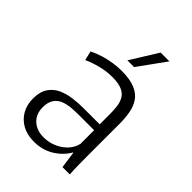

<svg xmlns="http://www.w3.org/2000/svg" viewBox="-217 -821 927 927"><g transform="rotate(45 247.0 -357.5)"><path d="M190 11Q144 11 110.5 -7.5Q77 -26 58.5 -58.5Q40 -91 40 -133Q40 -180 59 -208Q78 -236 108.5 -250Q139 -264 175.5 -268.5Q212 -273 246 -273H356V-343Q356 -370 353 -394Q350 -418 339 -437.5Q328 -457 303.5 -467.5Q279 -478 238 -478Q198 -478 159 -468Q120 -458 87 -443L76 -491Q103 -504 132 -513Q161 -522 191 -526.5Q221 -531 247 -531Q306 -531 341 -516Q376 -501 393 -475Q410 -449 416 -415.5Q422 -382 422 -345V-130Q422 -101 422.5 -65Q423 -29 425 0H375L363 -86H361Q337 -44 292.5 -16.5Q248 11 190 11ZM208 -37Q260 -37 302.5 -65.5Q345 -94 357 -140V-234H253Q231 -234 204.5 -232Q178 -230 155 -221.5Q132 -213 117.5 -192.5Q103 -172 103 -137Q103 -91 132 -64Q161 -37 208 -37ZM232 -586 319 -726H379L278 -586Z"/></g></svg>

Font: Murecho Thin Light
Style: Regular
Weight: 300
Version: Version 1.010